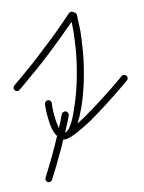

<svg xmlns="http://www.w3.org/2000/svg" viewBox="-52 -352 418 558"><g transform="rotate(-5 156.5 -73.0)"><path d="M-7 -118C-11 -114 -11 -108 -7 -104C-3 -100 3 -100 7 -104L24 -121C51 -148 77 -175 104 -205C127 -231 151 -259 175 -288C176 -279 177 -268 178 -258C179 -241 180 -222 180 -203C180 -152 174 -92 162 -44C154 -8 143 27 128 31C134 13 139 -3 143 -17C144 -23 141 -28 136 -30C130 -31 125 -28 123 -23C120 -11 116 3 111 17C109 11 107 3 105 -3C99 -25 97 -48 97 -57C97 -62 92 -67 87 -67C82 -67 77 -62 77 -57C77 -47 80 -21 86 2C90 18 96 31 104 39C101 48 98 57 95 65C84 97 71 130 60 157C58 162 60 168 65 170C70 172 76 170 78 165C90 137 102 104 114 72C116 65 119 58 121 51H125C126 51 126 51 127 51C126 51 127 51 128 51C128 51 129 51 130 50C130 50 130 50 131 50H132C148 45 175 27 206 2C238 -25 275 -59 303 -87L320 -104C324 -108 324 -114 320 -118C316 -122 310 -122 306 -118L289 -101C261 -73 225 -40 193 -13C184 -6 175 2 166 8C172 -5 177 -21 182 -40C194 -88 201 -150 200 -203C200 -223 199 -242 198 -259C196 -277 194 -293 192 -307C192 -308 191 -309 191 -309C191 -310 190 -311 190 -311C190 -311 190 -311 189 -312C188 -313 188 -313 187 -313C187 -313 187 -313 187 -314H186L181 -316C180 -317 179 -317 178 -317C177 -317 177 -317 176 -317H175C175 -317 174 -317 174 -316H173H172C172 -315 171 -315 171 -315C171 -315 170 -315 170 -314L169 -313C142 -279 116 -248 89 -219C63 -189 36 -161 10 -135Z"/></g></svg>

Font: Mistral SingleLine OTF-SVG Regular
Style: Regular
Weight: 300
Designer: François Chastanet, Élisa Garzelli, Anais Alves, Morgane Autin
Foundry: institut supérieur des arts et du design Toulouse / isdaT
Version: Version 1.000;hotconv 1.0.117;makeotfexe 2.5.65602 DEVELOPME